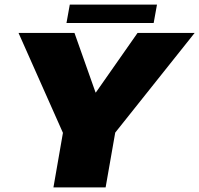

<svg xmlns="http://www.w3.org/2000/svg" viewBox="-20 -819 870 839"><path d="M213.5 0H441.5L483.5 -239.5L830.5 -675H581L399 -415H397.5L305.5 -675H61L255 -238.5ZM270.5 -718.5H651.5L666 -799H285Z"/></svg>

Font: Anybody Thin Black
Style: Italic
Weight: 900
Italic angle: -10°
Version: Version 1.113;gftools[0.9.25]